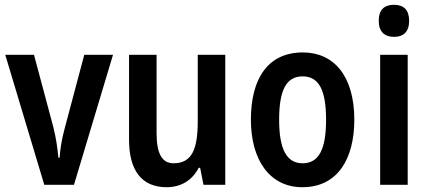

<svg xmlns="http://www.w3.org/2000/svg" viewBox="-20 -772 1791 802"><path d="M165 0H289L452 -543H332L250 -235C237 -187 231 -145 229 -113H224C220 -155 214 -197 202 -244L122 -543H2Z M921 -543H806V-266C806 -151 783 -90 705 -90C656 -90 634 -131 634 -217V-543H519V-189C519 -61 571 10 676 10C734 10 782 -17 810 -71H816L830 0H921Z M1460 -272C1460 -454 1375 -553 1245 -553C1100 -553 1028 -445 1028 -272C1028 -106 1105 10 1243 10C1390 10 1460 -108 1460 -272ZM1146 -272C1146 -394 1175 -453 1244 -453C1313 -453 1342 -394 1342 -272C1342 -150 1313 -90 1244 -90C1176 -90 1146 -151 1146 -272Z M1626 -752C1585 -752 1562 -731 1562 -685C1562 -640 1586 -618 1626 -618C1666 -618 1689 -640 1689 -685C1689 -730 1667 -752 1626 -752ZM1683 -543H1568V0H1683Z"/></svg>

Font: Noto Sans Gujarati UI Condensed SemiBold
Style: Regular
Weight: 600
Width: 3
Designer: Jelle Bosma - Monotype Design Team, Universal Thirst
Foundry: Monotype Imaging Inc.
Version: Version 2.106